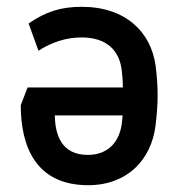

<svg xmlns="http://www.w3.org/2000/svg" viewBox="-20 -534 538 564"><path d="M220 -514C159 -514 115 -500 64 -465L93 -385C132 -410 174 -424 220 -424C293 -424 332 -386 338 -324C340 -308 341 -292 341 -277H61L41 -225C41 -107 83 10 239 10C355 10 425 -66 437 -166C441 -199 443 -227 443 -255C443 -283 441 -310 437 -342C423 -440 349 -514 220 -514ZM141 -195H340C340 -190 339 -186 339 -182C335 -124 303 -79 238 -79C161 -79 142 -137 141 -195Z"/></svg>

Font: Finlandica Medium
Style: Regular
Weight: 500
Designer: Niklas Ekholm, Juho Hiilivirta, Jaakko Suomalainen
Foundry: Helsinki Type Studio
Version: Version 2.000;Glyphs 3.2 (3202)